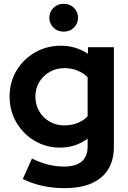

<svg xmlns="http://www.w3.org/2000/svg" viewBox="-20 -767 667 1001"><path d="M316.3 214Q255.7 214 200.1 201.6Q144.4 189.1 98.8 166.3L146.6 59.7Q190.1 80.8 231.1 91.1Q272.2 101.4 313.3 101.4Q374.3 101.4 405.6 75.2Q436.8 49.1 436.8 -2.6V-44Q372.8 2.6 293.6 2.6Q220.3 2.6 160.4 -32.9Q100.6 -68.3 65.3 -128.9Q30 -189.6 30 -263.7Q30 -337.9 65.6 -398.2Q101.3 -458.5 162.2 -493.5Q223.1 -528.6 298.4 -528.6Q336.4 -528.6 372.3 -517.9Q408.1 -507.2 438.6 -486.8V-521H573.8V-1.5Q573.8 102.4 507.4 158.2Q441 214 316.3 214ZM315.3 -113.2Q352.6 -113.2 383.6 -125.5Q414.7 -137.8 436.8 -160.8V-364.6Q414.7 -386.5 383.5 -399.2Q352.3 -411.8 316 -411.8Q273.3 -411.8 239 -392.2Q204.6 -372.5 184.6 -339.1Q164.5 -305.6 164.5 -263.7Q164.5 -221.2 184.4 -187Q204.2 -152.8 238.6 -133Q272.9 -113.2 315.3 -113.2ZM312 -602Q279.9 -602 258.6 -623.1Q237.3 -644.2 237.3 -674.6Q237.3 -705 258.6 -726.1Q279.9 -747.2 312 -747.2Q344.2 -747.2 365.5 -726.1Q386.8 -705 386.8 -674.6Q386.8 -644.2 365.5 -623.1Q344.2 -602 312 -602Z"/></svg>

Font: Red Hat Display
Style: Regular
Weight: 300
Designer: Pentagram, MCKL
Foundry: Pentagram, MCKL
Version: Version 1.023